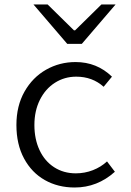

<svg xmlns="http://www.w3.org/2000/svg" viewBox="-20 -821 581 854"><path d="M53 -265Q53 -350 89 -413.5Q125 -477 185 -511Q245 -545 316 -545Q411 -545 478 -480L441 -435Q391 -480 319 -480Q267 -480 224.5 -453Q182 -426 157.5 -377Q133 -328 133 -265Q133 -202 156 -153Q179 -104 221 -77Q263 -50 317 -50Q357 -50 393 -64Q429 -78 456 -103L491 -57Q413 13 312 13Q238 13 179.5 -20Q121 -53 87 -116Q53 -179 53 -265ZM129 -801H192L309 -686H314L431 -801H494L344 -626H279Z"/></svg>

Font: Nebula Sans Book
Style: Regular
Weight: 400
Designer: Paul D. Hunt for Adobe (as Source Sans)
Foundry: Nebula Entertainment & Broadcasting LLC
Version: Version 1.010